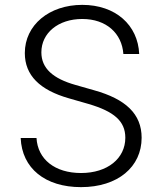

<svg xmlns="http://www.w3.org/2000/svg" viewBox="-20 -758 666 789"><path d="M313 11C464 11 562 -72 562 -192C562 -290 496 -351 367 -387L290 -409C198 -435 150 -477 150 -543C150 -622 219 -680 318 -680C417 -680 481 -621 487 -536H552C547 -655 455 -738 318 -738C182 -738 82 -655 82 -540C82 -448 144 -388 263 -354L343 -331C449 -300 495 -260 495 -192C495 -107 422 -47 313 -47C206 -47 135 -103 130 -191H65C70 -66 166 11 313 11Z"/></svg>

Font: Wafeq Light
Style: Regular
Weight: 300
Designer: Rasmus Andersson & Azza Alameddine
Foundry: Google & TypeTogether
Version: Version 3.000;January 28, 2025;FontCreator 15.0.0.3014 64-bi